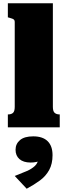

<svg xmlns="http://www.w3.org/2000/svg" viewBox="-20 -778 405 1173"><path d="M303 -758V-125Q303 -98 314 -88.5Q325 -79 343 -79H345V0H28V-79H30Q49 -79 59.5 -88.5Q70 -98 70 -125V-644Q70 -652 66.5 -656.5Q63 -661 55 -664Q47 -667 36 -670L28 -672V-758ZM143 375 70 297Q109 282 141.5 268Q174 254 193.5 235.5Q213 217 214 188L230 201Q218 208 202 211.5Q186 215 167 215Q123 215 99 194Q75 173 75 137Q75 101 102 78Q129 55 183 55Q241 55 271 84.5Q301 114 301 170Q301 223 280.5 260.5Q260 298 224 324.5Q188 351 143 375Z"/></svg>

Font: Roboto Serif Black
Style: Regular
Weight: 900
Designer: Greg Gazdowicz
Foundry: Commercial Type
Version: Version 1.008